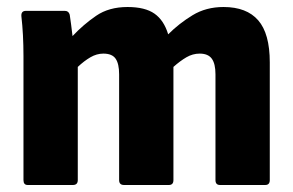

<svg xmlns="http://www.w3.org/2000/svg" viewBox="-20 -528 837 548"><path d="M59 0Q47 0 47 -14V-368Q47 -430 41 -482Q40 -497 54 -497H165Q176 -497 179 -486Q183 -460 187 -425Q218 -458 254.5 -483Q291 -508 344 -508Q394 -508 421 -489Q448 -470 460 -430Q491 -461 529.5 -484.5Q568 -508 618 -508Q684 -508 717 -470Q750 -432 750 -350V-14Q750 0 737 0H608Q595 0 595 -14V-316Q595 -346 584.5 -360.5Q574 -375 550 -375Q530 -375 512 -364.5Q494 -354 475 -337V-14Q475 0 462 0H334Q320 0 320 -14V-316Q320 -346 310 -360.5Q300 -375 275 -375Q256 -375 238 -364.5Q220 -354 202 -337V-14Q202 0 188 0Z"/></svg>

Font: Sofia Sans Semi Condensed Black
Style: Regular
Weight: 900
Designer: Botio Nikoltchev, Ani Petrova
Foundry: lettersoup
Version: Version 4.100; ttfautohint (v1.8.4.7-5d5b)